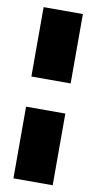

<svg xmlns="http://www.w3.org/2000/svg" viewBox="-84 -760 398 797"><g transform="rotate(10 115.0 -361.0)"><path d="M198.7 -721.7H33.2V-429.2H198.7ZM198.7 -302.2H33.2V0H198.7Z"/></g></svg>

Font: Estedad ExtraBold
Style: Regular
Weight: 800
Designer: Amin Abedi
Version: Version 7.3